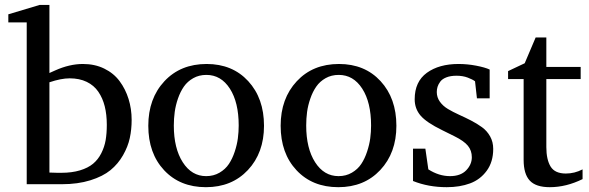

<svg xmlns="http://www.w3.org/2000/svg" viewBox="-20 -757 2421 789"><path d="M521 -264.2Q521 -225.1 513.4 -189.9Q505.9 -154.8 485.6 -119.1Q465.3 -83.5 434.1 -57.9Q402.8 -32.2 351.3 -16.1Q299.8 0 233.9 0H89.8V-665H14.2V-698.2L143.1 -736.8H183.1V-457L206.1 -467.3Q265.6 -494.1 320.8 -494.1Q369.6 -494.1 408.4 -475.1Q447.3 -456.1 471.4 -423.6Q495.6 -391.1 508.3 -350.3Q521 -309.6 521 -264.2ZM418.9 -244.1Q418.9 -286.1 410.4 -320.1Q401.9 -354 384 -380.1Q366.2 -406.2 336.2 -420.7Q306.2 -435.1 266.1 -435.1Q231.4 -435.1 183.1 -418.9V-47.9Q188.5 -47.4 200.2 -47.4Q205.1 -46.9 215.8 -46.9H231.9Q275.4 -46.9 308.6 -56.9Q341.8 -66.9 362.5 -84.2Q383.3 -101.6 396.2 -127.2Q409.2 -152.8 414.1 -180.9Q418.9 -209 418.9 -244.1Z M694.3 -241.2Q694.3 -147.5 731 -90.3Q767.6 -33.2 827.1 -33.2Q857.9 -33.2 882.1 -47.4Q906.2 -61.5 920.7 -83.3Q935.1 -105 944.6 -133.8Q954.1 -162.6 957.5 -189Q960.9 -215.3 960.9 -241.2Q960.9 -336.4 924.6 -392.8Q888.2 -449.2 828.1 -449.2Q797.9 -449.2 774.2 -435.8Q750.5 -422.4 735.8 -401.4Q721.2 -380.4 711.4 -352.3Q701.7 -324.2 698 -296.9Q694.3 -269.5 694.3 -241.2ZM589.4 -240.2Q589.4 -352.1 655.5 -423.1Q721.7 -494.1 829.1 -494.1Q935.1 -494.1 1000 -423.6Q1064.9 -353 1064.9 -240.2Q1064.9 -128.9 998.8 -58.3Q932.6 12.2 826.2 12.2Q719.7 12.2 654.5 -57.4Q589.4 -127 589.4 -240.2Z M1238.3 -241.2Q1238.3 -147.5 1274.9 -90.3Q1311.5 -33.2 1371.1 -33.2Q1401.9 -33.2 1426 -47.4Q1450.2 -61.5 1464.6 -83.3Q1479 -105 1488.5 -133.8Q1498 -162.6 1501.5 -189Q1504.9 -215.3 1504.9 -241.2Q1504.9 -336.4 1468.5 -392.8Q1432.1 -449.2 1372.1 -449.2Q1341.8 -449.2 1318.1 -435.8Q1294.4 -422.4 1279.8 -401.4Q1265.1 -380.4 1255.4 -352.3Q1245.6 -324.2 1241.9 -296.9Q1238.3 -269.5 1238.3 -241.2ZM1133.3 -240.2Q1133.3 -352.1 1199.5 -423.1Q1265.6 -494.1 1373 -494.1Q1479 -494.1 1543.9 -423.6Q1608.9 -353 1608.9 -240.2Q1608.9 -128.9 1542.7 -58.3Q1476.6 12.2 1370.1 12.2Q1263.7 12.2 1198.5 -57.4Q1133.3 -127 1133.3 -240.2Z M1864.3 -494.1Q1900.4 -494.1 1937 -487.1Q1973.6 -480 1992.2 -471.2V-353H1939.9L1932.1 -422.9Q1921.9 -430.7 1901.9 -438.2Q1881.8 -445.8 1856 -445.8Q1831.5 -445.8 1814.5 -439.2Q1797.4 -432.6 1789.3 -421.6Q1781.2 -410.6 1778.1 -400.4Q1774.9 -390.1 1774.9 -378.9Q1774.9 -356.9 1787.6 -339.1Q1800.3 -321.3 1820.8 -309.1Q1841.3 -296.9 1866.2 -285.6Q1891.1 -274.4 1915.8 -261.7Q1940.4 -249 1960.9 -234.1Q1981.4 -219.2 1994.1 -196.5Q2006.8 -173.8 2006.8 -145Q2006.8 -91.8 1980.2 -55.4Q1953.6 -19 1911.6 -3.4Q1869.6 12.2 1815.9 12.2Q1740.2 12.2 1677.2 -13.2V-146H1728L1740.2 -61Q1783.7 -33.2 1829.1 -33.2Q1872.6 -33.2 1895.8 -57.1Q1918.9 -81.1 1918.9 -110.8Q1918.9 -138.2 1902.8 -158Q1886.7 -177.7 1848.1 -196.8L1796.9 -222.2Q1732.9 -253.4 1708.5 -281.7Q1684.1 -310.1 1684.1 -349.1Q1684.1 -421.4 1734.1 -457.8Q1784.2 -494.1 1864.3 -494.1Z M2225.1 -152.8Q2225.1 -101.1 2242.7 -72.5Q2260.3 -43.9 2305.2 -43.9Q2341.3 -43.9 2374 -61V-21Q2306.6 12.2 2239.3 12.2Q2182.1 12.2 2157 -14.9Q2131.8 -42 2131.8 -100.1V-432.1H2067.9V-464.8L2136.2 -497.1L2181.2 -603H2225.1V-481.9H2366.2V-432.1H2225.1Z"/></svg>

Font: TAML ThiruValluvar
Style: Regular
Weight: 400
Version: Version 0.271; dev 7ad24fM